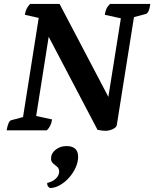

<svg xmlns="http://www.w3.org/2000/svg" viewBox="-20 -661 782 974"><path d="M519.7 2.5Q505.8 2.5 494.1 1Q482.4 -0.5 474.7 -2.5L216.4 -494.6L231.9 -505.5L158.7 -42.2L156.7 -74.2L244 -55.1Q241.7 -38.9 236 -25.9Q230.3 -12.9 218 0H13.8Q17.2 -21.9 23.1 -35.4Q29.1 -48.9 36.1 -50.9L112.5 -71.3L92.1 -37.2L180.5 -596.1L193.6 -566.3L106.1 -585.9Q108.6 -602.6 114.5 -615.4Q120.4 -628.1 132.7 -641H282.2L559.2 -113.5L518.7 -100.2L598 -598.8L599.1 -566.8L511.6 -585.9Q514.1 -602.6 519.5 -615.4Q524.9 -628.1 538.2 -641H742.4Q740 -619.1 733.8 -605.6Q727.7 -592.1 719.7 -590.1L643.2 -569.7L664 -601.6L572.7 -27.7Q571.2 -17.6 560.7 -10.8Q550.2 -4 538.2 -0.8Q526.2 2.5 519.7 2.5ZM233.4 293.1Q226.6 288.7 222.9 283.3Q219.2 277.9 219.2 267.3Q247.7 260.4 263.9 244.4Q280.1 228.4 280.1 209.2Q280.1 193.4 269.8 185Q259.5 176.6 249.2 167.7Q238.9 158.8 238.9 143.6Q238.9 116.8 262.3 98.4Q285.6 80 317.3 80Q376.3 80 376.3 134.4Q376.3 161.4 363.6 189.4Q350.9 217.4 329.9 240.7Q308.9 264 283.8 278.3Q258.7 292.5 233.4 293.1Z"/></svg>

Font: Petrona
Style: Italic
Weight: 400
Italic angle: -9°
Designer: Ringo R. Seeber
Foundry: Ringo R. Seeber
Version: Version 2.001; ttfautohint (v1.8.3)